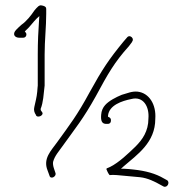

<svg xmlns="http://www.w3.org/2000/svg" viewBox="-20 -736 692 727"><path d="M42 -624C25 -607 35 -593 54 -593H67C75 -593 80 -598 80 -606C80 -611 76 -614 74 -617L78 -621C92 -633 105 -652 119 -666L129 -675L128 -662C125 -620 123 -576 123 -530V-412C122 -406 122 -398 121 -389C119 -367 114 -350 110 -331C107 -320 110 -309 116 -301V-300C122 -287 149 -300 139 -312C135 -317 134 -319 134 -321V-324C144 -349 145 -378 149 -412V-530C149 -583 155 -635 155 -684V-701C155 -708 153 -711 144 -714C134 -717 130 -716 127 -713H126C120 -708 115 -702 110 -696C98 -678 81 -656 61 -642C55 -637 49 -631 42 -624ZM160 -91 167 -72C171 -54 195 -68 190 -81L184 -99C181 -108 180 -117 181 -123C187 -146 203 -163 217 -183C267 -253 294 -284 343 -372C389 -457 413 -500 468 -561L480 -577V-578C482 -580 483 -582 483 -586C483 -593 476 -599 470 -599C467 -599 463 -597 461 -594L448 -579C393 -512 368 -475 319 -386C272 -299 245 -265 196 -197C174 -166 142 -136 160 -91ZM363 -301C361 -277 367 -268 380 -267H387C394 -266 400 -271 400 -278V-279C401 -287 397 -291 389 -294V-298C393 -338 442 -354 477 -361C522 -373 546 -333 542 -287C542 -239 519 -207 493 -181C466 -155 431 -121 397 -104C386 -99 382 -99 383 -95C384 -92 390 -78 395 -73C402 -74 412 -74 423 -73C454 -70 481 -68 510 -65C539 -62 567 -48 588 -36L599 -30C614 -23 625 -47 612 -54L601 -60C569 -79 532 -89 486 -94C475 -95 461 -97 451 -97H438L448 -106C500 -151 568 -196 568 -286C572 -340 545 -384 501 -389C479 -391 463 -383 441 -377C419 -368 392 -354 378 -338C370 -329 364 -317 363 -301ZM380 -267ZM421 -119ZM468 -561ZM477 -361ZM599 -30V-31Z"/></svg>

Font: Stray Cat
Style: Lt
Weight: 300
Version: Version 1.0